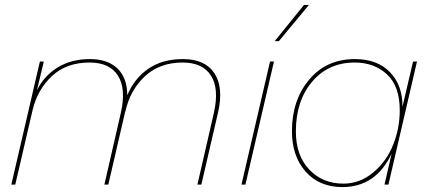

<svg xmlns="http://www.w3.org/2000/svg" viewBox="-20 -750 1740 780"><path d="M723 -510Q813 -510 851 -452.5Q889 -395 866 -294L798 0H782L849 -292Q871 -390 837 -443Q803 -496 722 -496Q628 -496 568 -439.5Q508 -383 489 -296Q488 -296 488 -294L420 0H404L471 -292Q493 -390 459 -443Q425 -496 344 -496Q250 -496 191 -441Q132 -386 112 -301L42 0H26L142 -500H158L130 -383Q158 -441 213.5 -475.5Q269 -510 345 -510Q418 -510 457.5 -471.5Q497 -433 497 -363Q526 -432 583 -471Q640 -510 723 -510Z M1215 -730H1235L1113 -583H1096ZM1093 -500 977 0H961L1077 -500Z M1371 10Q1277 10 1221.5 -53Q1166 -116 1166 -217Q1166 -343 1236 -426.5Q1306 -510 1422 -510Q1513 -510 1564.5 -456.5Q1616 -403 1615 -316L1658 -500H1674L1558 0H1542L1571 -126Q1507 10 1371 10ZM1375 -4Q1442 -4 1496 -49Q1550 -94 1577 -161.5Q1604 -229 1604 -302Q1604 -400 1552 -448Q1500 -496 1421 -496Q1314 -496 1248 -418Q1182 -340 1182 -216Q1182 -118 1236.5 -61Q1291 -4 1375 -4Z"/></svg>

Font: Elaine Sans Thin
Style: Italic
Weight: 250
Italic angle: -13°
Designer: Wei Huang
Foundry: Wei Huang
Version: Version 2.001;December 24, 2019;FontCreator 12.0.0.2547 64-b